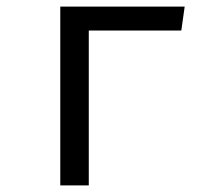

<svg xmlns="http://www.w3.org/2000/svg" viewBox="-20 -560 655 580"><path d="M248.2 0H162.1V-540H537.9L527.7 -467.7H248.2Z"/></svg>

Font: FiraCode Nerd Font
Style: Regular
Weight: 400
Designer: Carrois Corporate, Edenspiekermann AG, Nikita Prokopov
Foundry: Carrois Corporate, Edenspiekermann AG, Nikita Prokopov
Version: Version 6.002;Nerd Fonts 3.4.0